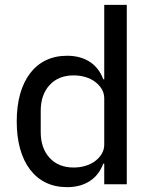

<svg xmlns="http://www.w3.org/2000/svg" viewBox="-20 -760 625 792"><path d="M410 -85H406Q388 -37 349.5 -12.5Q311 12 257 12Q208 12 169.5 -6.5Q131 -25 104 -60.5Q77 -96 63 -146Q49 -196 49 -259Q49 -322 63 -372Q77 -422 104 -457.5Q131 -493 169.5 -511.5Q208 -530 257 -530Q311 -530 349.5 -505.5Q388 -481 406 -433H410V-740H503V0H410ZM284 -69Q310 -69 333 -76Q356 -83 373 -96Q390 -109 400 -126Q410 -143 410 -164V-354Q410 -375 400 -392Q390 -409 373 -422Q356 -435 333 -442Q310 -449 284 -449Q221 -449 184.5 -409Q148 -369 148 -303V-215Q148 -149 184.5 -109Q221 -69 284 -69Z"/></svg>

Font: IBM Plex Sans Arabic Text
Style: Regular
Weight: 450
Designer: Mike Abbink, Paul van der Laan, Pieter van Rosmalen, Wael Morcos, Khajak Apelian
Foundry: Bold Monday
Version: Version 1.2